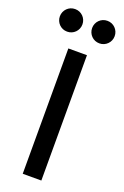

<svg xmlns="http://www.w3.org/2000/svg" viewBox="-176 -958 649 1008"><g transform="rotate(20 149.0 -453.5)"><path d="M95.2 0V-700.2H199.2V0ZM58.6 -780.8Q45.4 -780.8 33.9 -785.6Q22.5 -790.5 13.9 -799.1Q5.4 -807.6 0.5 -819.1Q-4.4 -830.6 -4.4 -843.8Q-4.4 -856.9 0.5 -868.4Q5.4 -879.9 13.9 -888.4Q22.5 -897 33.9 -901.9Q45.4 -906.7 58.6 -906.7Q71.8 -906.7 83.3 -901.9Q94.7 -897 103.3 -888.4Q111.8 -879.9 116.7 -868.4Q121.6 -856.9 121.6 -843.8Q121.6 -830.6 116.7 -819.1Q111.8 -807.6 103.3 -799.1Q94.7 -790.5 83.3 -785.6Q71.8 -780.8 58.6 -780.8ZM238.8 -780.8Q225.6 -780.8 214.1 -785.6Q202.6 -790.5 194.1 -799.1Q185.5 -807.6 180.7 -819.1Q175.8 -830.6 175.8 -843.8Q175.8 -856.9 180.7 -868.4Q185.5 -879.9 194.1 -888.4Q202.6 -897 214.1 -901.9Q225.6 -906.7 238.8 -906.7Q252 -906.7 263.4 -901.9Q274.9 -897 283.4 -888.4Q292 -879.9 296.9 -868.4Q301.8 -856.9 301.8 -843.8Q301.8 -830.6 296.9 -819.1Q292 -807.6 283.4 -799.1Q274.9 -790.5 263.4 -785.6Q252 -780.8 238.8 -780.8Z"/></g></svg>

Font: Overpass
Style: Regular
Weight: 400
Designer: Delve Withrington
Foundry: Delve Fonts
Version: Version 1.001